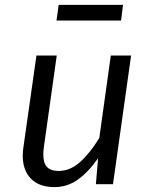

<svg xmlns="http://www.w3.org/2000/svg" viewBox="-20 -753 616 785"><path d="M73 -117Q73 -135 76 -153L129 -526H212L160 -156Q157 -137 157 -122Q157 -86 172.5 -70Q188 -54 219 -54Q267 -54 308 -91Q349 -128 386 -189L433 -526H516L442 0H372L381 -106Q341 -49 298 -18.5Q255 12 202 12Q141 12 107 -22Q73 -56 73 -117ZM211 -669 220 -733H483L475 -669Z"/></svg>

Font: Fira Sans Book
Style: Italic
Weight: 350
Italic angle: -8°
Designer: bBox Type GmbH & Carrois Corporate GbR & Edenspiekermann AG
Foundry: bBox Type GmbH & Carrois Corporate GbR & Edenspiekermann AG
Version: Version 4.301